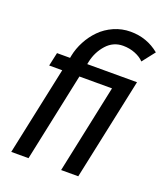

<svg xmlns="http://www.w3.org/2000/svg" viewBox="-137 -832 793 924"><g transform="rotate(20 260.0 -370.0)"><path d="M126 -453.1H59.1L74.2 -522H141.1L143.1 -533.2Q150.9 -572.3 170.4 -609.1Q189.9 -646 218.8 -675.3Q247.6 -704.6 287.8 -722.4Q328.1 -740.2 373 -740.2Q456.5 -740.2 520 -688L469.2 -623Q452.6 -641.1 423.8 -652.6Q395 -664.1 361.8 -664.1Q311.5 -664.1 277.3 -626Q243.2 -587.9 231.9 -536.1L229 -522H483.9L373 0H285.2L380.9 -453.1H213.9L118.2 0H29.8Z"/></g></svg>

Font: Rawline Medium
Style: Italic
Weight: 500
Italic angle: -12°
Designer: Matt McInerney, Pablo Impallari, Rodrigo Fuenzalida
Foundry: Matt McInerney, Pablo Impallari, Rodrigo Fuenzalida
Version: Version 4.020;PS 004.020;hotconv 1.0.88;makeotf.lib2.5.64775